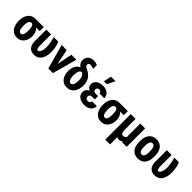

<svg xmlns="http://www.w3.org/2000/svg" viewBox="274 -2237 3895 3895"><g transform="rotate(45 2222.0 -289.5)"><path d="M483.9 -413.1H380.9Q452.1 -344.2 452.1 -238.8Q452.1 -126 396.5 -58.1Q340.8 9.8 247.6 9.8Q149.9 9.8 92.3 -62.7Q34.7 -135.3 34.7 -261.7V-269Q34.7 -386.7 91.6 -457.5Q148.4 -528.3 246.6 -528.3L247.1 -527.8V-528.3H483.9ZM172.9 -258.8Q172.9 -104.5 247.6 -104.5Q308.1 -104.5 313.5 -230.5L314 -269Q314 -343.8 297.1 -378.4Q280.3 -413.1 246.6 -413.1Q175.8 -413.1 172.9 -279.3Z M693.8 -528.3V-207.5Q693.8 -104.5 733.4 -104.5Q766.1 -104.5 789.1 -154.8Q812 -205.1 812 -276.4Q810.1 -393.6 771.5 -528.3H901.9Q949.7 -419.9 949.7 -276.4Q949.7 -140.6 894.5 -65.2Q839.4 10.3 737.8 10.3Q648.9 10.3 602.8 -44.4Q556.6 -99.1 556.2 -201.2V-528.3Z M1209.5 -195.3 1276.4 -528.3H1420.4L1275.4 0H1143.6L998 -528.3H1142.6Z M1513.7 -609.9Q1513.7 -684.1 1559.3 -725.8Q1605 -767.6 1686.5 -767.6Q1724.6 -767.6 1757.8 -756.8L1790 -746.1L1791.5 -636.7Q1737.8 -659.7 1699.2 -659.7Q1644.5 -659.7 1644.5 -613.3Q1644.5 -590.8 1657.2 -575.7Q1669.9 -560.5 1695.3 -547.4Q1881.8 -470.2 1891.1 -287.1L1891.6 -256.3Q1891.6 -136.2 1833.3 -63.2Q1774.9 9.8 1677.7 9.8Q1580.1 9.8 1521.5 -61Q1462.9 -131.8 1462.9 -258.8Q1462.9 -337.4 1498.3 -398.7Q1533.7 -460 1587.4 -476.1L1585.9 -479Q1513.7 -528.8 1513.7 -609.9ZM1600.6 -262.7Q1600.6 -189 1620.8 -146.7Q1641.1 -104.5 1677.7 -104.5Q1713.9 -104.5 1733.6 -145.8Q1753.4 -187 1753.4 -272.5Q1753.4 -327.6 1732.7 -372.1Q1711.9 -416.5 1676.3 -426.3Q1640.1 -426.3 1620.4 -384.5Q1600.6 -342.8 1600.6 -262.7Z M1970.2 -149.4Q1970.2 -239.3 2054.7 -272Q2019.5 -289.6 1998.8 -319.1Q1978 -348.6 1978 -383.8Q1978 -455.6 2033.2 -496.6Q2088.4 -537.6 2182.1 -537.6Q2265.6 -537.6 2318.8 -492.2Q2372.1 -446.8 2372.1 -376H2233.9Q2233.9 -402.3 2217.5 -416.3Q2201.2 -430.2 2174.8 -430.2Q2147.5 -430.2 2131.6 -413.6Q2115.7 -397 2115.7 -372.1Q2115.7 -347.2 2131.6 -332.3Q2147.5 -317.4 2175.3 -317.4H2253.4V-222.7H2175.8Q2108.4 -222.7 2108.4 -160.2Q2108.4 -133.3 2126.2 -115.2Q2144 -97.2 2174.3 -97.2Q2204.6 -97.2 2222.9 -113.5Q2241.2 -129.9 2241.2 -156.2H2378.9Q2378.9 -80.6 2323.7 -35.4Q2268.6 9.8 2182.1 9.8Q2087.9 9.8 2029.1 -34.2Q1970.2 -78.1 1970.2 -149.4ZM2159.7 -781.7H2288.6L2208 -613.3H2123.5Z M2895.5 -413.1H2792.5Q2863.8 -344.2 2863.8 -238.8Q2863.8 -126 2808.1 -58.1Q2752.4 9.8 2659.2 9.8Q2561.5 9.8 2503.9 -62.7Q2446.3 -135.3 2446.3 -261.7V-269Q2446.3 -386.7 2503.2 -457.5Q2560.1 -528.3 2658.2 -528.3L2658.7 -527.8V-528.3H2895.5ZM2584.5 -258.8Q2584.5 -104.5 2659.2 -104.5Q2719.7 -104.5 2725.1 -230.5L2725.6 -269Q2725.6 -343.8 2708.7 -378.4Q2691.9 -413.1 2658.2 -413.1Q2587.4 -413.1 2584.5 -279.3Z M3118.2 -528.3V-224.1Q3118.2 -162.1 3132.1 -134Q3146 -106 3182.1 -106Q3231 -106 3252.4 -147.9V-528.3H3391.1V0H3262.2L3260.3 -24.9Q3226.1 10.3 3178.2 10.3Q3143.6 10.3 3118.2 -6.3V203.1H2980.5V-528.3Z M3499.5 -281.2Q3499.5 -401.4 3556.2 -469.7Q3612.8 -538.1 3712.9 -538.1Q3814 -538.1 3870.6 -469.7Q3927.2 -401.4 3927.2 -280.3V-246.6Q3927.2 -126 3871.1 -58.1Q3814.9 9.8 3713.9 9.8Q3612.3 9.8 3555.9 -58.3Q3499.5 -126.5 3499.5 -247.6ZM3638.2 -246.6Q3638.2 -105 3713.9 -105Q3783.7 -105 3789.1 -223.1L3789.6 -281.2Q3789.6 -353.5 3769.5 -388.4Q3749.5 -423.3 3712.9 -423.3Q3677.7 -423.3 3658 -388.4Q3638.2 -353.5 3638.2 -281.2Z M4152.3 -528.3V-207.5Q4152.3 -104.5 4191.9 -104.5Q4224.6 -104.5 4247.6 -154.8Q4270.5 -205.1 4270.5 -276.4Q4268.6 -393.6 4230 -528.3H4360.4Q4408.2 -419.9 4408.2 -276.4Q4408.2 -140.6 4353 -65.2Q4297.9 10.3 4196.3 10.3Q4107.4 10.3 4061.3 -44.4Q4015.1 -99.1 4014.6 -201.2V-528.3Z"/></g></svg>

Font: Roboto Condensed
Style: Bold
Weight: 700
Designer: Google
Version: Version 2.134; 2016